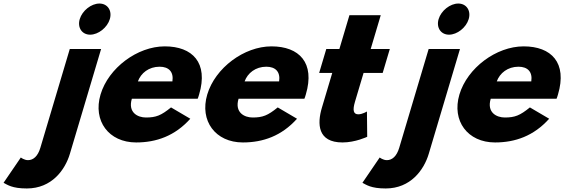

<svg xmlns="http://www.w3.org/2000/svg" viewBox="-42 -790 3188 1085"><path d="M352.3 -513 186.1 45C171.8 93 146.3 115 116.3 115C94.3 115 75.7 100 75.7 100L-21.9 243C-0.1 254 25.6 275 109.6 275C250.6 275 325.9 170 353 79L529.3 -513ZM408.6 -682C394.3 -634 421.4 -594 467.4 -594C513.4 -594 564.3 -634 578.6 -682C592.9 -730 565.8 -770 519.8 -770C473.8 -770 422.9 -730 408.6 -682Z M1075.1 -232C1077.9 -238 1081.1 -249 1083.2 -256C1136.8 -436 1045.2 -528 889.2 -528C734.2 -528 570.9 -406 526.2 -256C481.9 -107 572.5 15 727.5 15C841.5 15 946.6 -22 1033.4 -119L924.5 -183C867.8 -137 839.5 -126 782.5 -126C737.5 -126 679.6 -153 703.1 -232ZM737.3 -330C754.3 -377 799 -413 860 -413C912 -413 940.3 -384 932.3 -330Z M1678.1 -232C1680.9 -238 1684.1 -249 1686.2 -256C1739.8 -436 1648.2 -528 1492.2 -528C1337.2 -528 1173.9 -406 1129.2 -256C1084.9 -107 1175.5 15 1330.5 15C1444.5 15 1549.6 -22 1636.4 -119L1527.5 -183C1470.8 -137 1442.5 -126 1385.5 -126C1340.5 -126 1282.6 -153 1306.1 -232ZM1340.3 -330C1357.3 -377 1402 -413 1463 -413C1515 -413 1543.3 -384 1535.3 -330Z M1875.8 -513H1801.8L1761.6 -378H1835.6L1776.9 -181C1749.8 -90 1752.5 15 1893.5 15C1966.5 15 2033.1 -17 2033.1 -17L2031.6 -160C2031.6 -160 2005.9 -144 1982.9 -144C1954.9 -144 1949.7 -167 1964 -215L2012.6 -378H2120.6L2160.8 -513H2052.8L2109.6 -704H1932.6Z M2380.3 -513 2214.1 45C2199.8 93 2174.3 115 2144.3 115C2122.3 115 2103.7 100 2103.7 100L2006.1 243C2027.9 254 2053.6 275 2137.6 275C2278.6 275 2353.9 170 2381 79L2557.3 -513ZM2436.6 -682C2422.3 -634 2449.4 -594 2495.4 -594C2541.4 -594 2592.3 -634 2606.6 -682C2620.9 -730 2593.8 -770 2547.8 -770C2501.8 -770 2450.9 -730 2436.6 -682Z M3103.1 -232C3105.9 -238 3109.1 -249 3111.2 -256C3164.8 -436 3073.2 -528 2917.2 -528C2762.2 -528 2598.9 -406 2554.2 -256C2509.9 -107 2600.5 15 2755.5 15C2869.5 15 2974.6 -22 3061.4 -119L2952.5 -183C2895.8 -137 2867.5 -126 2810.5 -126C2765.5 -126 2707.6 -153 2731.1 -232ZM2765.3 -330C2782.3 -377 2827 -413 2888 -413C2940 -413 2968.3 -384 2960.3 -330Z"/></svg>

Font: Hussar
Style: BdOblThree
Weight: 700
Foundry: Cannot Into Space Fonts
Version: Version 2.00